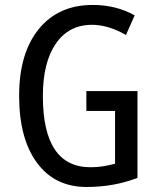

<svg xmlns="http://www.w3.org/2000/svg" viewBox="-20 -744 640 774"><path d="M328.1 -377H534.2V-26.9Q439 9.8 329.1 9.8Q201.2 9.8 129.2 -87.6Q57.1 -185.1 57.1 -357.9Q57.1 -529.3 136.2 -626.7Q215.3 -724.1 354 -724.1Q447.8 -724.1 522.9 -682.1L487.8 -603Q416.5 -644 351.1 -644Q257.3 -644 205.1 -568.1Q152.8 -492.2 152.8 -356.9Q152.8 -69.8 345.2 -69.8Q392.6 -69.8 443.8 -84V-296.9H328.1Z"/></svg>

Font: Apple Sans Adjectives
Style: Regular
Weight: 400
Monospace: yes
Foundry: Apple Sans Adjectives
Version: Version 0.01